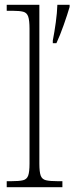

<svg xmlns="http://www.w3.org/2000/svg" viewBox="-20 -780 310 800"><path d="M8 0V-25H26Q60 -25 76 -29Q92 -33 97.5 -48.5Q103 -64 103 -98V-660Q103 -695 97.5 -711Q92 -727 77 -731Q62 -735 34 -735H8V-760H144V-98Q144 -64 149.5 -48.5Q155 -33 171.5 -29Q188 -25 221 -25H240V0ZM200 -611Q207 -647 212.5 -687Q218 -727 219 -760H270V-751Q261 -720 245.5 -676Q230 -632 215 -600H200Z"/></svg>

Font: Noto Serif Armenian SemiCondensed ExtraLight
Style: Regular
Weight: 200
Width: 4
Designer: Monotype Design Team
Foundry: Monotype Imaging Inc.
Version: Version 2.008; ttfautohint (v1.8.4.7-5d5b)